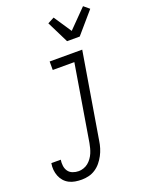

<svg xmlns="http://www.w3.org/2000/svg" viewBox="-220 -856 904 1169"><g transform="rotate(-20 231.5 -272.0)"><path d="M102 223Q80 223 59 219.5Q38 216 20 206.5Q2 197 -11 182Q-24 167 -31.5 148Q-39 129 -41 108Q-43 87 -39 65H22Q19 85 21.5 104.5Q24 124 34.5 139Q45 154 63.5 161Q82 168 102 168Q117 168 133.5 162.5Q150 157 163 146.5Q176 136 186.5 121.5Q197 107 203.5 91.5Q210 76 214 60.5Q218 45 221 29L303 -465H163V-520H374L281 38Q278 60 271 82.5Q264 105 253 126Q242 147 226.5 166Q211 185 190.5 198.5Q170 212 147 217.5Q124 223 102 223ZM305 -600 235 -741 277 -763 353 -649 469 -767 505 -737 387 -600Z"/></g></svg>

Font: Iosevka Curly Slab Light
Style: Italic
Weight: 300
Italic angle: -9°
Monospace: yes
Designer: Belleve Invis
Foundry: Belleve Invis
Version: Version 22.1.2; ttfautohint (v1.8.4)